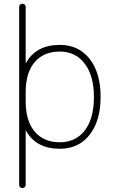

<svg xmlns="http://www.w3.org/2000/svg" viewBox="-20 -794 593 1011"><path d="M474.6 -284.2Q474.6 -394.5 426.3 -458.5Q377.9 -522.5 294.9 -522.5Q210 -522.5 162.6 -466.8Q115.2 -411.1 115.2 -308.6V-259.8Q115.2 -157.2 162.6 -101.1Q210 -44.9 294.9 -44.9Q378.9 -44.9 426.8 -107.4Q474.6 -169.9 474.6 -284.2ZM115.2 -462.9Q115.2 -462.9 116.2 -462.4Q117.2 -461.9 117.2 -462.9Q169.9 -557.6 294.9 -557.6Q394.5 -557.6 452.1 -483.9Q509.8 -410.2 509.8 -284.2Q509.8 -158.2 452.1 -84.5Q394.5 -10.7 294.9 -10.7Q169.9 -10.7 117.2 -105.5Q117.2 -106.4 116.2 -106Q115.2 -105.5 115.2 -105.5V179.7Q115.2 186.5 110.4 191.4Q105.5 196.3 98.1 196.3Q90.8 196.3 85.9 191.4Q81.1 186.5 81.1 179.7V-757.8Q81.1 -764.6 85.9 -769.5Q90.8 -774.4 98.1 -774.4Q105.5 -774.4 110.4 -769.5Q115.2 -764.6 115.2 -757.8Z"/></svg>

Font: Gen Jyuu Gothic ExtraLight
Style: Regular
Weight: 100
Designer: [Source Han Sans]
Ryoko NISHIZUKA  (kana & ideographs); Paul D. Hunt (Latin, Greek & Cyrillic); Wenlong ZHANG  (bopomofo
Version: Version 1.002.20150607